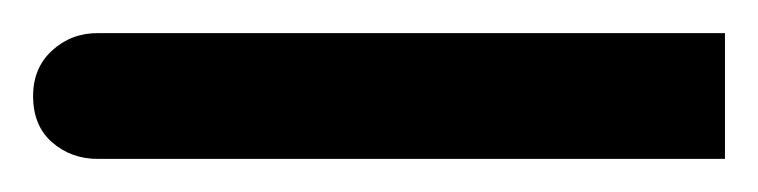

<svg xmlns="http://www.w3.org/2000/svg" viewBox="-59 -96 458 116"><path d="M0 0Q-16 0 -27.5 -10Q-39 -20 -39 -38Q-39 -55 -27.5 -65.5Q-16 -76 0 -76H379V0Z"/></svg>

Font: Noto Sans Syriac Eastern
Style: Regular
Weight: 400
Designer: Patrick Giasson and the Monotype Design Team
Foundry: Monotype Imaging Inc.
Version: Version 3.001; ttfautohint (v1.8.4.7-5d5b)